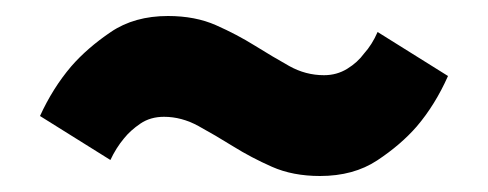

<svg xmlns="http://www.w3.org/2000/svg" viewBox="-20 -480 610 240"><path d="M380 -260Q346 -260 320 -271.5Q294 -283 271.5 -297Q249 -311 228 -322.5Q207 -334 185 -334Q168 -334 155.5 -325.5Q143 -317 135 -307Q125 -295 118 -280L30 -335Q46 -370 69 -397Q89 -420 118.5 -440Q148 -460 190 -460Q224 -460 250 -448.5Q276 -437 298.5 -423Q321 -409 341.5 -397.5Q362 -386 385 -386Q401 -386 414 -394Q427 -402 435 -413Q445 -424 452 -440L540 -385Q524 -349 501 -322Q481 -299 451.5 -279.5Q422 -260 380 -260Z"/></svg>

Font: Golos Text DemiBold
Style: Regular
Weight: 600
Designer: A.Korolkova, Vitaly Kuzmin
Foundry: ParaType Ltd
Version: Version 2.002